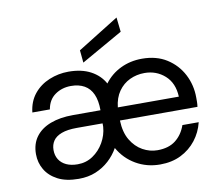

<svg xmlns="http://www.w3.org/2000/svg" viewBox="-81 -830 1076 939"><g transform="rotate(-10 457.0 -360.5)"><path d="M237 12Q174 12 133 -9.5Q92 -31 71.5 -66Q51 -101 51 -143Q51 -194 77 -229Q103 -264 150.5 -282Q198 -300 262 -300H399Q399 -348 385 -379.5Q371 -411 343.5 -426.5Q316 -442 277 -442Q232 -442 198 -418Q164 -394 156 -347H69Q75 -401 105 -438Q135 -475 181 -494Q227 -513 277 -513Q342 -513 387 -489Q432 -465 455 -423Q487 -466 535.5 -489.5Q584 -513 642 -513Q714 -513 765 -480.5Q816 -448 843.5 -395Q871 -342 871 -280Q871 -270 871 -259Q871 -248 869 -234H484Q486 -175 509 -136.5Q532 -98 567 -78.5Q602 -59 640 -59Q696 -59 730.5 -86Q765 -113 781 -159H862Q850 -110 820 -71.5Q790 -33 745 -10.5Q700 12 641 12Q575 12 521 -19.5Q467 -51 436 -106Q417 -72 388 -45.5Q359 -19 321.5 -3.5Q284 12 237 12ZM244 -59Q286 -59 319.5 -81.5Q353 -104 374 -140.5Q395 -177 398 -218V-235H270Q223 -235 194 -224Q165 -213 152 -193.5Q139 -174 139 -148Q139 -121 151.5 -101Q164 -81 187.5 -70Q211 -59 244 -59ZM485 -299H788Q785 -367 743 -404.5Q701 -442 642 -442Q603 -442 569 -426Q535 -410 512.5 -378Q490 -346 485 -299ZM357 -544 351 -606 555 -733 563 -661Z"/></g></svg>

Font: DM Sans 17pt
Style: Regular
Weight: 400
Version: Version 4.004;gftools[0.9.30]